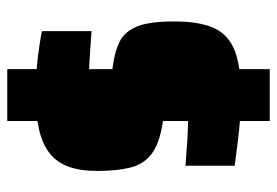

<svg xmlns="http://www.w3.org/2000/svg" viewBox="-134 -602 744 515"><g transform="rotate(-90 237.5 -344.0)"><path d="M240 -69Q214 -69 184 -71Q154 -73 121 -77Q88 -81 51 -86V-218Q69 -217 86 -215.5Q103 -214 119 -213Q135 -212 149 -211.5Q163 -211 174 -211Q213 -211 231 -212.5Q249 -214 254.5 -220Q260 -226 260 -241Q260 -252 258 -257Q256 -262 249 -265Q242 -268 225 -270L166 -279Q110 -288 82.5 -309Q55 -330 46 -366Q37 -402 37 -455Q37 -501 49 -533Q61 -565 86.5 -584Q112 -603 151.5 -611.5Q191 -620 245 -620Q279 -620 312 -617Q345 -614 371.5 -610Q398 -606 412 -603V-470Q386 -472 362 -473.5Q338 -475 320.5 -476Q303 -477 294 -477Q267 -477 251.5 -476Q236 -475 228.5 -472.5Q221 -470 219 -465Q217 -460 217 -452Q217 -441 218.5 -435.5Q220 -430 227.5 -427.5Q235 -425 251 -422L317 -413Q356 -408 383 -395Q410 -382 424 -349Q438 -316 438 -248Q438 -180 420 -141Q402 -102 358.5 -85.5Q315 -69 240 -69ZM171 8V-696H310V8Z"/></g></svg>

Font: Saira SemiCondensed Black
Style: Regular
Weight: 900
Width: 4
Designer: Hector Gatti with collaboration of the Omnibus-Type team
Foundry: Omnibus-Type
Version: Version 1.101